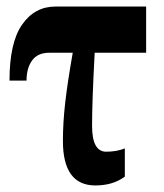

<svg xmlns="http://www.w3.org/2000/svg" viewBox="-20 -556 500 586"><path d="M172 -126Q172 -181 179 -242.5Q186 -304 202 -395H130Q95 -395 78 -371.5Q61 -348 61 -310H9Q9 -426 47.5 -481Q86 -536 149 -536H426V-395H269Q261 -247 261 -172Q261 -93 304 -93Q336 -93 361 -103V-17Q325 10 271 10Q172 10 172 -126Z"/></svg>

Font: Noto Serif CondBlack
Style: Regular
Weight: 900
Width: 3
Designer: Monotype Design Team
Foundry: Monotype Imaging Inc.
Version: Version 1.001